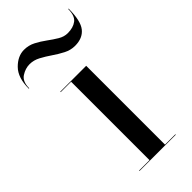

<svg xmlns="http://www.w3.org/2000/svg" viewBox="-266 -738 788 788"><g transform="rotate(-45 128.0 -343.5)"><path d="M28 -629Q3 -629 -20 -614Q-43 -599 -43 -560H-45.5Q-45.5 -624 -14.2 -655.5Q17 -687 53.5 -687Q80 -687 103 -675Q126 -663 147 -647.5Q168 -632 188 -620Q208 -608 229 -608Q261 -608 280.5 -623Q300 -638 300 -677H302.5Q302.5 -606 280 -578Q257.5 -550 213.5 -550Q188 -550 164.8 -562Q141.5 -574 119 -589.5Q96.5 -605 74 -617Q51.5 -629 28 -629ZM37 -2.5H97.5V-457.5H37V-460H187.5V-2.5H247.5V0H37Z"/></g></svg>

Font: Bodoni* 72pt
Style: Regular
Weight: 400
Version: Version 2.3